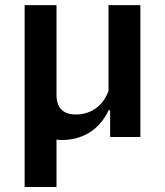

<svg xmlns="http://www.w3.org/2000/svg" viewBox="-20 -548 660 768"><path d="M206 200V10.5C212.5 11.5 220 12 227.5 12C303.5 12 375 -23 414.5 -107H420.5V0H541.5V-527.5H414V-184.5C394 -128 347 -90 284 -90C240.5 -90 206 -109 206 -169V-527.5H78.5V200Z"/></svg>

Font: Monaspace Argon SemiBold
Style: Regular
Weight: 600
Designer: Riley Cran & the Lettermatic Team
Foundry: Lettermatic
Version: Version 1.000 (Monaspace Argon)